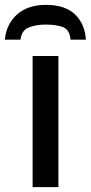

<svg xmlns="http://www.w3.org/2000/svg" viewBox="-51 -769 373 789"><path d="M189 0H83V-539H189ZM138 -749Q216 -749 257 -710Q298 -671 302 -606H239Q235 -647 208 -657.5Q181 -668 136 -668Q98 -668 68 -656.5Q38 -645 33 -606H-31Q-25 -670 19 -709.5Q63 -749 138 -749Z"/></svg>

Font: Noto Sans Medium
Style: Regular
Weight: 500
Designer: Monotype Design Team
Foundry: Monotype Imaging Inc.
Version: Version 2.007